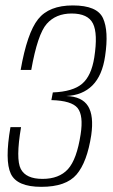

<svg xmlns="http://www.w3.org/2000/svg" viewBox="-20 -700 428 725"><path d="M136 5.5Q229.5 5.5 269.2 -41.2Q309 -88 324.5 -189.5Q335 -263 312.5 -299.2Q290 -335.5 230 -337.5Q291.5 -340 329 -377.5Q366.5 -415 377 -489Q391 -583 369 -631.2Q347 -679.5 255 -679.5Q165 -679.5 123.8 -627.5Q82.5 -575.5 58 -436H98Q122 -571 156.5 -610Q191 -649 250.5 -649Q312 -649 331 -611.2Q350 -573.5 336 -483Q325 -413.5 290.2 -383.8Q255.5 -354 179.5 -351L174 -322Q250.5 -320 273 -292Q295.5 -264 284.5 -193Q270 -98 236.5 -61.2Q203 -24.5 140.5 -24.5Q78 -24.5 58.5 -62Q39 -99.5 59.5 -220H19.5Q-2.5 -93.5 20.8 -44Q44 5.5 136 5.5Z"/></svg>

Font: Anybody SemiCondensed ExtraLight
Style: Italic
Weight: 250
Width: 4
Italic angle: -10°
Version: Version 1.113;gftools[0.9.25]